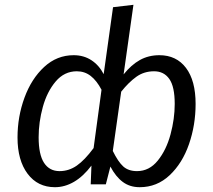

<svg xmlns="http://www.w3.org/2000/svg" viewBox="-20 -768 888 800"><path d="M795 -335Q795 -247 767.5 -167.5Q740 -88 687 -38Q634 12 562 12Q521 12 491.5 -10Q462 -32 440 -74L421 0H358L361 -78Q327 -33 288.5 -10.5Q250 12 209 12Q137 12 95 -44Q53 -100 53 -195Q53 -282 82 -361Q111 -440 164 -489Q217 -538 287 -538Q329 -538 361 -517Q393 -496 412 -459L451 -738L536 -748L495 -458Q527 -498 563 -518Q599 -538 644 -538Q715 -538 755 -485Q795 -432 795 -335ZM370 -151 403 -394Q383 -432 358 -451.5Q333 -471 300 -471Q248 -471 212 -428.5Q176 -386 158.5 -322.5Q141 -259 141 -196Q141 -124 163.5 -89.5Q186 -55 228 -55Q267 -55 300 -78Q333 -101 370 -151ZM708 -335Q708 -407 685.5 -439Q663 -471 622 -471Q580 -471 548 -448Q516 -425 485 -386L450 -139Q472 -94 493.5 -74.5Q515 -55 551 -55Q602 -55 637.5 -99Q673 -143 690.5 -208Q708 -273 708 -335Z"/></svg>

Font: Fira Sans Book
Style: Italic
Weight: 350
Italic angle: -8°
Designer: bBox Type GmbH & Carrois Corporate GbR & Edenspiekermann AG
Foundry: bBox Type GmbH & Carrois Corporate GbR & Edenspiekermann AG
Version: Version 4.301